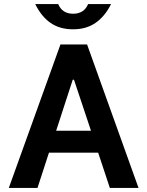

<svg xmlns="http://www.w3.org/2000/svg" viewBox="-20 -917 715 937"><path d="M23 0 275 -700H405L656 0H516L459 -172H219L163 0ZM424 -279 341 -528H335L254 -279ZM264 -897Q284 -850 337 -850Q390 -850 410 -897H522Q492 -837 446.5 -805.5Q401 -774 337 -774Q272 -774 227 -805Q182 -836 152 -897Z"/></svg>

Font: Lopes Sans
Style: Bold
Weight: 700
Designer: Gabriel Lam, Diego Maldonado
Foundry: TypeRant, Foresti Design
Version: Version 4.000